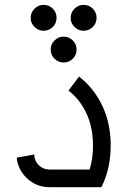

<svg xmlns="http://www.w3.org/2000/svg" viewBox="-20 -777 528 797"><path d="M185.5 0Q128.9 0 88.9 -40Q54.2 -74.7 49.3 -122.6L122.1 -135.7Q122.6 -109.9 140.6 -91.8Q159.2 -73.2 185.5 -73.2H352.1Q366.2 -119.1 366.2 -172.9Q366.2 -280.3 309.1 -356Q288.1 -383.3 264.2 -400.9L308.1 -459Q335.9 -438 360.8 -407.7Q439.5 -310.1 439.5 -172.9Q439.5 -76.7 400.9 0ZM161.1 -756.8Q183.6 -756.8 199.2 -741Q214.8 -725.1 214.8 -703.1Q214.8 -680.7 199.2 -665Q183.6 -649.4 161.1 -649.4Q139.2 -649.4 123.3 -665Q107.4 -680.7 107.4 -703.1Q107.4 -725.1 123.3 -741Q139.2 -756.8 161.1 -756.8ZM327.1 -756.8Q349.6 -756.8 365.2 -741Q380.9 -725.1 380.9 -703.1Q380.9 -680.7 365.2 -665Q349.6 -649.4 327.1 -649.4Q305.2 -649.4 289.3 -665Q273.4 -680.7 273.4 -703.1Q273.4 -725.1 289.3 -741Q305.2 -756.8 327.1 -756.8ZM244.1 -625Q266.6 -625 282.2 -609.1Q297.9 -593.3 297.9 -571.3Q297.9 -548.8 282.2 -533.2Q266.6 -517.6 244.1 -517.6Q222.2 -517.6 206.3 -533.2Q190.4 -548.8 190.4 -571.3Q190.4 -593.3 206.3 -609.1Q222.2 -625 244.1 -625Z"/></svg>

Font: Catrinity
Style: Regular
Weight: 400
Designer: Alexander Lange
Foundry: High-Logic / Made with FontCreator
Version: Version 2.090;May 20, 2024;FontCreator 15.0.0.2974 64-bit